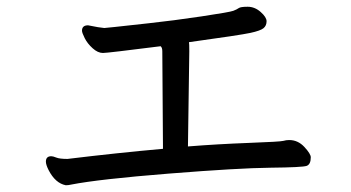

<svg xmlns="http://www.w3.org/2000/svg" viewBox="-20 -631 1040 569"><path d="M175 -82Q183 -82 191 -84Q273 -100 480 -116.5Q687 -133 782 -134Q877 -135 889 -139.5Q901 -144 901 -165Q901 -175 882 -195.5Q863 -216 837 -216Q828 -216 819.5 -213.5Q811 -211 717.5 -207.5Q624 -204 537 -197L541 -479Q541 -504 540 -506Q692 -527 722 -533.5Q752 -540 761 -547.5Q770 -555 770 -568Q770 -580 752.5 -595.5Q735 -611 714 -611Q693 -611 687.5 -607Q682 -603 671.5 -599Q661 -595 577.5 -582.5Q494 -570 420 -562Q346 -554 319.5 -551Q293 -548 289 -548Q275 -549 241 -556Q223 -556 223 -540Q223 -534 231 -518Q239 -502 254.5 -488Q270 -474 285 -474Q298 -474 456 -494Q461 -490 461 -479L463 -190Q328 -178 180 -160Q157 -160 147 -164Q137 -168 132 -168Q116 -168 116 -152Q116 -143 124 -127Q144 -88 175 -82Z"/></svg>

Font: LXGW WenKai Mono TC
Style: Bold
Weight: 700
Designer: LXGW / Fontworks Inc.
Foundry: LXGW / Fontworks Inc.
Version: Version 1.330